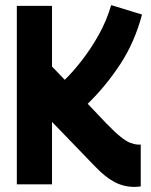

<svg xmlns="http://www.w3.org/2000/svg" viewBox="-20 -723 592 753"><path d="M507 10Q465 10 428.5 -9.5Q392 -29 353 -70L184 -245V0H46V-700H184V-462L234 -410Q266 -441 301 -486Q336 -531 367 -586Q398 -641 416 -703L537 -666Q508 -557 451.5 -471Q395 -385 324 -316L398 -238Q431 -204 453 -186.5Q475 -169 490.5 -163Q506 -157 520 -156H532V8Q525 9 519 9.5Q513 10 507 10Z"/></svg>

Font: Georama SemiCondensed
Style: Bold
Weight: 700
Width: 4
Designer: Jean-Baptiste Levee
Foundry: Production Type
Version: Version 1.000